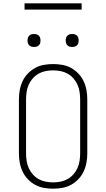

<svg xmlns="http://www.w3.org/2000/svg" viewBox="-20 -1129 640 1157"><path d="M300 8Q272 8 244 3Q216 -2 191.5 -15.5Q167 -29 147.5 -49.5Q128 -70 116 -95.5Q104 -121 99 -149Q94 -177 94 -205V-530Q94 -558 99 -586Q104 -614 116 -639.5Q128 -665 147.5 -685.5Q167 -706 191.5 -719.5Q216 -733 244 -738Q272 -743 300 -743Q328 -743 356 -738Q384 -733 408.5 -719.5Q433 -706 452.5 -685.5Q472 -665 484 -639.5Q496 -614 501 -586Q506 -558 506 -530V-205Q506 -177 501 -149Q496 -121 484 -95.5Q472 -70 452.5 -49.5Q433 -29 408.5 -15.5Q384 -2 356 3Q328 8 300 8ZM300 -30Q323 -30 345.5 -34.5Q368 -39 387.5 -50Q407 -61 422.5 -78.5Q438 -96 447 -116.5Q456 -137 459.5 -159.5Q463 -182 463 -205V-530Q463 -553 459.5 -575.5Q456 -598 447 -618.5Q438 -639 422.5 -656.5Q407 -674 387.5 -685Q368 -696 345.5 -700.5Q323 -705 300 -705Q277 -705 254.5 -700.5Q232 -696 212.5 -685Q193 -674 177.5 -656.5Q162 -639 153 -618.5Q144 -598 140.5 -575.5Q137 -553 137 -530V-205Q137 -182 140.5 -159.5Q144 -137 153 -116.5Q162 -96 177.5 -78.5Q193 -61 212.5 -50Q232 -39 254.5 -34.5Q277 -30 300 -30ZM415 -846Q407 -846 399.5 -848Q392 -850 386 -856Q380 -862 378 -869.5Q376 -877 376 -885Q376 -893 378 -900.5Q380 -908 386 -914Q392 -920 399.5 -922Q407 -924 415 -924Q423 -924 430.5 -922Q438 -920 444 -914Q450 -908 452 -900.5Q454 -893 454 -885Q454 -877 452 -869.5Q450 -862 444 -856Q438 -850 430.5 -848Q423 -846 415 -846ZM185 -846Q177 -846 169.5 -848Q162 -850 156 -856Q150 -862 148 -869.5Q146 -877 146 -885Q146 -893 148 -900.5Q150 -908 156 -914Q162 -920 169.5 -922Q177 -924 185 -924Q193 -924 200.5 -922Q208 -920 214 -914Q220 -908 222 -900.5Q224 -893 224 -885Q224 -877 222 -869.5Q220 -862 214 -856Q208 -850 200.5 -848Q193 -846 185 -846ZM128 -1071V-1109H472V-1071Z"/></svg>

Font: Iosevka Etoile Extralight
Style: Regular
Weight: 200
Designer: Belleve Invis
Foundry: Belleve Invis
Version: Version 22.1.2; ttfautohint (v1.8.4)